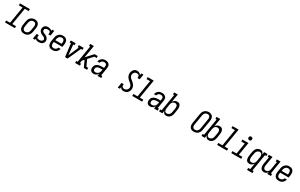

<svg xmlns="http://www.w3.org/2000/svg" viewBox="405 -3210 9190 5878"><g transform="rotate(30 5000.0 -270.5)"><path d="M26 0V-70H166L265 -665H133V-735H483V-665H343L245 -70H376V0Z M702 8Q674 8 646.5 1.5Q619 -5 597.5 -20Q576 -35 561.5 -58Q547 -81 541 -107.5Q535 -134 535.5 -162.5Q536 -191 541 -219L562 -349Q566 -374 574.5 -398.5Q583 -423 597 -445.5Q611 -468 630.5 -486.5Q650 -505 674 -517Q698 -529 723 -535Q748 -541 773 -541Q802 -541 828.5 -533Q855 -525 877 -510Q899 -495 913.5 -472Q928 -449 934 -422.5Q940 -396 939.5 -367.5Q939 -339 934 -311L913 -181Q909 -156 901 -131.5Q893 -107 879 -84.5Q865 -62 845 -43.5Q825 -25 801.5 -13Q778 -1 752.5 3.5Q727 8 702 8ZM704 -62Q720 -62 736.5 -66Q753 -70 768 -78.5Q783 -87 795 -100Q807 -113 815.5 -128.5Q824 -144 828.5 -160Q833 -176 836 -192L858 -322Q861 -339 861.5 -356.5Q862 -374 859.5 -390.5Q857 -407 850.5 -422.5Q844 -438 831.5 -448.5Q819 -459 803 -463.5Q787 -468 769 -468Q753 -468 736.5 -464Q720 -460 705.5 -451Q691 -442 679.5 -429Q668 -416 659.5 -401Q651 -386 646.5 -370Q642 -354 639 -338L617 -208Q615 -191 614 -173.5Q613 -156 615.5 -139.5Q618 -123 624.5 -108Q631 -93 643 -82.5Q655 -72 671 -67Q687 -62 704 -62Z M1217 8Q1199 8 1181 5.5Q1163 3 1147.5 -3.5Q1132 -10 1118.5 -20.5Q1105 -31 1096 -45L1088 0H1013L1042 -181H1118L1111 -136Q1109 -124 1111 -112.5Q1113 -101 1119.5 -92Q1126 -83 1136 -77Q1146 -71 1156.5 -67.5Q1167 -64 1179 -63Q1191 -62 1203 -62Q1203 -62 1203 -62Q1203 -62 1204 -62Q1221 -62 1238.5 -64.5Q1256 -67 1272.5 -75Q1289 -83 1302 -97Q1315 -111 1318 -129Q1321 -147 1314.5 -162.5Q1308 -178 1296 -189.5Q1284 -201 1269.5 -209Q1255 -217 1239.5 -223Q1224 -229 1208 -235.5Q1192 -242 1178 -250Q1164 -258 1151 -268Q1138 -278 1127 -290Q1116 -302 1107.5 -316.5Q1099 -331 1094 -347Q1089 -363 1087.5 -380Q1086 -397 1089 -415Q1092 -433 1098.5 -449.5Q1105 -466 1115.5 -480.5Q1126 -495 1140.5 -507Q1155 -519 1171.5 -526.5Q1188 -534 1205.5 -536Q1223 -538 1240 -538Q1260 -538 1280.5 -535Q1301 -532 1319 -525.5Q1337 -519 1352.5 -507.5Q1368 -496 1378 -480L1387 -530H1463L1433 -349H1357L1364 -394Q1366 -406 1364 -417.5Q1362 -429 1355.5 -438Q1349 -447 1339.5 -453Q1330 -459 1319 -462Q1308 -465 1296.5 -466.5Q1285 -468 1273 -468Q1256 -468 1239.5 -465.5Q1223 -463 1207 -455Q1191 -447 1179.5 -433Q1168 -419 1166 -402Q1163 -384 1169 -368.5Q1175 -353 1186.5 -341Q1198 -329 1213 -321.5Q1228 -314 1243 -307.5Q1258 -301 1274 -295Q1290 -289 1304 -281Q1318 -273 1331.5 -263Q1345 -253 1355.5 -241Q1366 -229 1375 -214.5Q1384 -200 1389 -184.5Q1394 -169 1395.5 -151.5Q1397 -134 1394 -117Q1390 -88 1372.5 -62Q1355 -36 1329.5 -20Q1304 -4 1275 2Q1246 8 1218 8Z M1706 8Q1677 8 1649.5 2Q1622 -4 1600 -19Q1578 -34 1563 -57Q1548 -80 1541.5 -106.5Q1535 -133 1535.5 -162Q1536 -191 1541 -219L1562 -349Q1566 -374 1574 -398.5Q1582 -423 1596 -445.5Q1610 -468 1630 -486.5Q1650 -505 1673.5 -517Q1697 -529 1722.5 -533.5Q1748 -538 1773 -538Q1801 -538 1828.5 -531.5Q1856 -525 1877.5 -510Q1899 -495 1913.5 -472Q1928 -449 1934 -422.5Q1940 -396 1939.5 -367.5Q1939 -339 1934 -311L1921 -230H1621L1617 -208Q1615 -191 1614 -173.5Q1613 -156 1615.5 -139.5Q1618 -123 1625 -108Q1632 -93 1644 -82Q1656 -71 1672.5 -66.5Q1689 -62 1706 -62Q1726 -62 1745.5 -66.5Q1765 -71 1782.5 -83Q1800 -95 1811.5 -112.5Q1823 -130 1828 -150H1906Q1898 -117 1880 -86Q1862 -55 1834 -33Q1806 -11 1772.5 -1.5Q1739 8 1706 8ZM1633 -300H1854L1858 -322Q1861 -339 1861.5 -356.5Q1862 -374 1859.5 -390.5Q1857 -407 1850.5 -422Q1844 -437 1832.5 -447.5Q1821 -458 1805 -463Q1789 -468 1771 -468Q1755 -468 1738.5 -464Q1722 -460 1707 -451.5Q1692 -443 1680 -430Q1668 -417 1659.5 -401.5Q1651 -386 1646.5 -370Q1642 -354 1639 -338Z M2149 0 2093 -460H2048V-530H2218V-460H2174L2202 -177Q2204 -157 2206 -137Q2208 -117 2210 -97Q2218 -117 2226.5 -137Q2235 -157 2244 -177L2366 -460H2331V-530H2501V-460H2447L2239 0Z M2505 0V-70H2555L2654 -665H2613V-735H2744L2671 -294L2886 -530H3001V-460H2922L2764 -289L2866 -70H2928V0H2814L2723 -196L2708 -228L2649 -164L2634 -70H2675V0Z M3158 8Q3137 8 3116.5 3.5Q3096 -1 3079 -12Q3062 -23 3050.5 -39.5Q3039 -56 3033.5 -75.5Q3028 -95 3027.5 -116.5Q3027 -138 3031 -159Q3035 -184 3045 -208Q3055 -232 3074 -250Q3093 -268 3116.5 -280Q3140 -292 3165 -299Q3190 -306 3214.5 -308.5Q3239 -311 3263 -311H3348L3355 -357Q3359 -378 3357 -399.5Q3355 -421 3343 -437.5Q3331 -454 3311 -461Q3291 -468 3270 -468Q3250 -468 3230.5 -463.5Q3211 -459 3194 -446.5Q3177 -434 3166 -416.5Q3155 -399 3151 -379H3073Q3077 -402 3086 -423Q3095 -444 3109 -463Q3123 -482 3141.5 -497Q3160 -512 3181.5 -521.5Q3203 -531 3225.5 -534.5Q3248 -538 3270 -538Q3295 -538 3320.5 -533.5Q3346 -529 3367 -517.5Q3388 -506 3404 -487.5Q3420 -469 3428 -446Q3436 -423 3436 -397Q3436 -371 3432 -345L3387 -70H3428V0H3296L3311 -90Q3300 -69 3284 -50Q3268 -31 3247.5 -17.5Q3227 -4 3204 2Q3181 8 3158 8ZM3180 -62Q3207 -62 3234 -71.5Q3261 -81 3281.5 -101Q3302 -121 3313.5 -147Q3325 -173 3329 -200L3336 -241H3263Q3248 -241 3232.5 -240Q3217 -239 3201.5 -235.5Q3186 -232 3170.5 -226Q3155 -220 3141.5 -210.5Q3128 -201 3120 -186.5Q3112 -172 3110 -156Q3107 -139 3109 -121Q3111 -103 3120 -89Q3129 -75 3145.5 -68.5Q3162 -62 3180 -62Z M4218 8Q4199 8 4180 4.5Q4161 1 4145 -8Q4129 -17 4117.5 -31Q4106 -45 4099 -62L4088 0H4013L4042 -181H4118Q4115 -159 4116.5 -136.5Q4118 -114 4129.5 -96.5Q4141 -79 4161 -70.5Q4181 -62 4204 -62Q4204 -62 4204 -62Q4204 -62 4204 -62Q4226 -62 4248 -68.5Q4270 -75 4288 -89.5Q4306 -104 4317.5 -124.5Q4329 -145 4332 -167Q4337 -194 4330 -218.5Q4323 -243 4309 -263Q4295 -283 4276.5 -299.5Q4258 -316 4239 -331Q4220 -346 4201.5 -362Q4183 -378 4167 -396.5Q4151 -415 4138 -435.5Q4125 -456 4117 -480Q4109 -504 4106.5 -529.5Q4104 -555 4108 -582Q4112 -602 4119 -621.5Q4126 -641 4136 -660Q4146 -679 4160.5 -695.5Q4175 -712 4193.5 -723.5Q4212 -735 4232.5 -739Q4253 -743 4273 -743Q4295 -743 4316 -739Q4337 -735 4355 -725Q4373 -715 4387 -700Q4401 -685 4409 -667L4421 -735H4497L4467 -554H4391Q4394 -576 4392.5 -598.5Q4391 -621 4380 -638.5Q4369 -656 4348.5 -664.5Q4328 -673 4306 -673Q4285 -673 4263.5 -666.5Q4242 -660 4225.5 -645Q4209 -630 4198.5 -610Q4188 -590 4185 -568Q4181 -542 4187.5 -517.5Q4194 -493 4207.5 -472.5Q4221 -452 4239.5 -436Q4258 -420 4277 -405Q4296 -390 4314.5 -374Q4333 -358 4349 -339.5Q4365 -321 4378 -300.5Q4391 -280 4399.5 -257Q4408 -234 4410.5 -208Q4413 -182 4409 -155Q4405 -133 4396.5 -112Q4388 -91 4375 -71.5Q4362 -52 4344 -36Q4326 -20 4305.5 -10Q4285 0 4262.5 4Q4240 8 4218 8Z M4526 0V-70H4673L4772 -665H4647V-735H4862L4752 -70H4876V0Z M5158 8Q5137 8 5116.5 3.5Q5096 -1 5079 -12Q5062 -23 5050.5 -39.5Q5039 -56 5033.5 -75.5Q5028 -95 5027.5 -116.5Q5027 -138 5031 -159Q5035 -184 5045 -208Q5055 -232 5074 -250Q5093 -268 5116.5 -280Q5140 -292 5165 -299Q5190 -306 5214.5 -308.5Q5239 -311 5263 -311H5348L5355 -357Q5359 -378 5357 -399.5Q5355 -421 5343 -437.5Q5331 -454 5311 -461Q5291 -468 5270 -468Q5250 -468 5230.5 -463.5Q5211 -459 5194 -446.5Q5177 -434 5166 -416.5Q5155 -399 5151 -379H5073Q5077 -402 5086 -423Q5095 -444 5109 -463Q5123 -482 5141.5 -497Q5160 -512 5181.5 -521.5Q5203 -531 5225.5 -534.5Q5248 -538 5270 -538Q5295 -538 5320.5 -533.5Q5346 -529 5367 -517.5Q5388 -506 5404 -487.5Q5420 -469 5428 -446Q5436 -423 5436 -397Q5436 -371 5432 -345L5387 -70H5428V0H5296L5311 -90Q5300 -69 5284 -50Q5268 -31 5247.5 -17.5Q5227 -4 5204 2Q5181 8 5158 8ZM5180 -62Q5207 -62 5234 -71.5Q5261 -81 5281.5 -101Q5302 -121 5313.5 -147Q5325 -173 5329 -200L5336 -241H5263Q5248 -241 5232.5 -240Q5217 -239 5201.5 -235.5Q5186 -232 5170.5 -226Q5155 -220 5141.5 -210.5Q5128 -201 5120 -186.5Q5112 -172 5110 -156Q5107 -139 5109 -121Q5111 -103 5120 -89Q5129 -75 5145.5 -68.5Q5162 -62 5180 -62Z M5725 8Q5702 8 5680.5 1Q5659 -6 5644 -21.5Q5629 -37 5620 -57Q5611 -77 5607 -99L5591 0H5474V-70H5524L5623 -665H5582V-735H5713L5665 -449Q5677 -469 5693 -486.5Q5709 -504 5728.5 -516Q5748 -528 5770 -533Q5792 -538 5814 -538Q5814 -538 5814 -538Q5814 -538 5814 -538Q5814 -538 5814 -538Q5814 -538 5814 -538Q5840 -538 5863.5 -529.5Q5887 -521 5903.5 -503Q5920 -485 5928 -461.5Q5936 -438 5939 -413.5Q5942 -389 5940.5 -362.5Q5939 -336 5934 -311L5913 -181Q5909 -157 5902 -134Q5895 -111 5883.5 -89.5Q5872 -68 5855 -49Q5838 -30 5817 -17Q5796 -4 5772 2Q5748 8 5725 8ZM5705 -62Q5721 -62 5737.5 -66Q5754 -70 5769 -79Q5784 -88 5795.5 -101Q5807 -114 5815.5 -129Q5824 -144 5828.5 -160Q5833 -176 5836 -192L5858 -322Q5861 -339 5861.5 -356.5Q5862 -374 5859.5 -390Q5857 -406 5850.5 -421Q5844 -436 5832.5 -447Q5821 -458 5805 -463Q5789 -468 5772 -468Q5749 -468 5726 -459Q5703 -450 5686.5 -432Q5670 -414 5661 -392Q5652 -370 5648 -347L5627 -217Q5624 -200 5622.5 -182Q5621 -164 5623 -147.5Q5625 -131 5630 -115Q5635 -99 5645.5 -86.5Q5656 -74 5672 -68Q5688 -62 5705 -62Z M6702 8Q6674 8 6647 2Q6620 -4 6598.5 -18.5Q6577 -33 6562 -55.5Q6547 -78 6540.5 -104Q6534 -130 6534.5 -158Q6535 -186 6540 -214L6597 -559Q6601 -584 6609 -608Q6617 -632 6631.5 -654Q6646 -676 6666 -694Q6686 -712 6709.5 -723Q6733 -734 6757.5 -740Q6782 -746 6807 -746Q6835 -746 6861.5 -738.5Q6888 -731 6910 -716.5Q6932 -702 6947 -679.5Q6962 -657 6968.5 -631Q6975 -605 6974.5 -577Q6974 -549 6969 -521L6912 -176Q6908 -151 6900 -127Q6892 -103 6878 -81Q6864 -59 6844 -41Q6824 -23 6800.5 -12Q6777 -1 6752 3.5Q6727 8 6702 8ZM6704 -62Q6720 -62 6736 -65.5Q6752 -69 6767 -77Q6782 -85 6794 -97.5Q6806 -110 6814.5 -125Q6823 -140 6828 -155.5Q6833 -171 6835 -187L6892 -532Q6895 -549 6896 -566Q6897 -583 6894 -599Q6891 -615 6884 -630Q6877 -645 6864.5 -654.5Q6852 -664 6836 -668.5Q6820 -673 6803 -673Q6787 -673 6771 -669.5Q6755 -666 6740.5 -657.5Q6726 -649 6714.5 -636.5Q6703 -624 6694.5 -609.5Q6686 -595 6681 -579.5Q6676 -564 6674 -548L6617 -203Q6614 -186 6613 -169Q6612 -152 6615 -136Q6618 -120 6625 -106Q6632 -92 6643.5 -81.5Q6655 -71 6671 -66.5Q6687 -62 6704 -62Z M7225 8Q7202 8 7180.5 1Q7159 -6 7144 -21.5Q7129 -37 7120 -57Q7111 -77 7107 -99L7091 0H6974V-70H7024L7123 -665H7082V-735H7213L7165 -449Q7177 -469 7193 -486.5Q7209 -504 7228.5 -516Q7248 -528 7270 -533Q7292 -538 7314 -538Q7314 -538 7314 -538Q7314 -538 7314 -538Q7314 -538 7314 -538Q7314 -538 7314 -538Q7340 -538 7363.5 -529.5Q7387 -521 7403.5 -503Q7420 -485 7428 -461.5Q7436 -438 7439 -413.5Q7442 -389 7440.5 -362.5Q7439 -336 7434 -311L7413 -181Q7409 -157 7402 -134Q7395 -111 7383.5 -89.5Q7372 -68 7355 -49Q7338 -30 7317 -17Q7296 -4 7272 2Q7248 8 7225 8ZM7205 -62Q7221 -62 7237.5 -66Q7254 -70 7269 -79Q7284 -88 7295.5 -101Q7307 -114 7315.5 -129Q7324 -144 7328.5 -160Q7333 -176 7336 -192L7358 -322Q7361 -339 7361.5 -356.5Q7362 -374 7359.5 -390Q7357 -406 7350.5 -421Q7344 -436 7332.5 -447Q7321 -458 7305 -463Q7289 -468 7272 -468Q7249 -468 7226 -459Q7203 -450 7186.5 -432Q7170 -414 7161 -392Q7152 -370 7148 -347L7127 -217Q7124 -200 7122.5 -182Q7121 -164 7123 -147.5Q7125 -131 7130 -115Q7135 -99 7145.5 -86.5Q7156 -74 7172 -68Q7188 -62 7205 -62Z M7526 0V-70H7673L7772 -665H7647V-735H7862L7752 -70H7876V0Z M8026 0V-70H8173L8238 -460H8114V-530H8328L8252 -70H8376V0ZM8306 -618Q8291 -618 8277.5 -623Q8264 -628 8255.5 -639.5Q8247 -651 8244.5 -665.5Q8242 -680 8245 -695Q8247 -705 8252 -715Q8257 -725 8266 -731.5Q8275 -738 8285.5 -740.5Q8296 -743 8306 -743Q8321 -743 8335 -737.5Q8349 -732 8357 -720.5Q8365 -709 8367.5 -694.5Q8370 -680 8368 -665Q8366 -655 8360.5 -645Q8355 -635 8346 -628.5Q8337 -622 8326.5 -620Q8316 -618 8306 -618Z M8702 205V135H8774L8810 -81Q8798 -61 8782 -43.5Q8766 -26 8746.5 -14Q8727 -2 8705 3Q8683 8 8661 8Q8661 8 8661 8Q8661 8 8661 8Q8635 8 8611.5 -0.5Q8588 -9 8572 -27Q8556 -45 8547.5 -68.5Q8539 -92 8536 -116.5Q8533 -141 8535 -167.5Q8537 -194 8541 -219L8562 -349Q8566 -373 8573 -396Q8580 -419 8591.5 -440.5Q8603 -462 8620 -481Q8637 -500 8658 -513Q8679 -526 8703 -532Q8727 -538 8750 -538Q8773 -538 8794.5 -531Q8816 -524 8831.5 -508.5Q8847 -493 8855.5 -473Q8864 -453 8868 -431L8884 -530H9001V-460H8951L8853 135H8894V205ZM8704 -62Q8719 -62 8734.5 -65.5Q8750 -69 8763.5 -77.5Q8777 -86 8788.5 -98Q8800 -110 8807.5 -124Q8815 -138 8819.5 -153Q8824 -168 8827 -183L8848 -313Q8851 -330 8852.5 -348Q8854 -366 8852 -382.5Q8850 -399 8845 -415Q8840 -431 8829.5 -443.5Q8819 -456 8803.5 -462Q8788 -468 8770 -468Q8754 -468 8737.5 -464Q8721 -460 8706 -451Q8691 -442 8679.5 -429Q8668 -416 8659.5 -401Q8651 -386 8646.5 -370Q8642 -354 8639 -338L8617 -208Q8615 -191 8614 -173.5Q8613 -156 8615.5 -140Q8618 -124 8624.5 -109Q8631 -94 8642.5 -83Q8654 -72 8670 -67Q8686 -62 8703 -62Z M9180 8Q9154 8 9129.5 -0.5Q9105 -9 9087 -26Q9069 -43 9059 -66Q9049 -89 9045 -114.5Q9041 -140 9042.5 -166.5Q9044 -193 9049 -219L9089 -460H9048V-530H9179L9125 -208Q9123 -191 9121.5 -174Q9120 -157 9122 -141Q9124 -125 9130 -110Q9136 -95 9146.5 -84Q9157 -73 9172.5 -67.5Q9188 -62 9204 -62Q9227 -62 9249.5 -71Q9272 -80 9288.5 -98Q9305 -116 9314 -138Q9323 -160 9327 -183L9373 -460H9331V-530H9463L9387 -70H9428V0H9296L9309 -74Q9299 -56 9285.5 -40.5Q9272 -25 9255 -13Q9238 -1 9218.5 3.5Q9199 8 9180 8Z M9706 8Q9677 8 9649.5 2Q9622 -4 9600 -19Q9578 -34 9563 -57Q9548 -80 9541.5 -106.5Q9535 -133 9535.5 -162Q9536 -191 9541 -219L9562 -349Q9566 -374 9574 -398.5Q9582 -423 9596 -445.5Q9610 -468 9630 -486.5Q9650 -505 9673.5 -517Q9697 -529 9722.5 -533.5Q9748 -538 9773 -538Q9801 -538 9828.5 -531.5Q9856 -525 9877.5 -510Q9899 -495 9913.5 -472Q9928 -449 9934 -422.5Q9940 -396 9939.5 -367.5Q9939 -339 9934 -311L9921 -230H9621L9617 -208Q9615 -191 9614 -173.5Q9613 -156 9615.5 -139.5Q9618 -123 9625 -108Q9632 -93 9644 -82Q9656 -71 9672.5 -66.5Q9689 -62 9706 -62Q9726 -62 9745.5 -66.5Q9765 -71 9782.5 -83Q9800 -95 9811.5 -112.5Q9823 -130 9828 -150H9906Q9898 -117 9880 -86Q9862 -55 9834 -33Q9806 -11 9772.5 -1.5Q9739 8 9706 8ZM9633 -300H9854L9858 -322Q9861 -339 9861.5 -356.5Q9862 -374 9859.5 -390.5Q9857 -407 9850.5 -422Q9844 -437 9832.5 -447.5Q9821 -458 9805 -463Q9789 -468 9771 -468Q9755 -468 9738.5 -464Q9722 -460 9707 -451.5Q9692 -443 9680 -430Q9668 -417 9659.5 -401.5Q9651 -386 9646.5 -370Q9642 -354 9639 -338Z"/></g></svg>

Font: Iosevka Slab Oblique
Style: Regular
Weight: 400
Italic angle: -9°
Monospace: yes
Designer: Belleve Invis
Foundry: Belleve Invis
Version: Version 11.1.1; ttfautohint (v1.8.3)